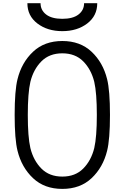

<svg xmlns="http://www.w3.org/2000/svg" viewBox="-20 -1187 717 1217"><path d="M513 -1166.7H596.4Q596.4 -1086.6 532.9 -1038.1Q469.4 -989.6 375 -989.6Q280.6 -989.6 217.1 -1038.1Q153.6 -1086.6 153.6 -1166.7H237Q237 -1122.4 272.5 -1095.1Q307.9 -1067.7 375 -1067.7Q442.1 -1067.7 477.5 -1095.1Q513 -1122.4 513 -1166.7ZM172.5 -248.7Q192.1 -169.3 242.5 -118.5Q293 -67.7 375 -67.7Q457 -67.7 507.5 -118.5Q557.9 -169.3 577.5 -248.7Q593.8 -319.7 593.8 -458.3Q593.8 -597 577.5 -668Q557.9 -747.4 507.5 -798.2Q457 -849 375 -849Q293 -849 242.5 -798.2Q192.1 -747.4 172.5 -668Q156.2 -597 156.2 -458.3Q156.2 -319.7 172.5 -248.7ZM91.1 -685.5Q117.2 -791 189.5 -859Q261.7 -927.1 375 -927.1Q488.3 -927.1 560.5 -859Q632.8 -791 658.9 -685.5Q677.1 -613.3 677.1 -458.3Q677.1 -303.4 658.9 -231.1Q632.8 -125.7 560.5 -57.6Q488.3 10.4 375 10.4Q261.7 10.4 189.5 -57.6Q117.2 -125.7 91.1 -231.1Q72.9 -303.4 72.9 -458.3Q72.9 -613.3 91.1 -685.5Z"/></svg>

Font: Monoid
Style: Regular
Weight: 400
Width: 4
Monospace: yes
Designer: Andreas Larsen (@larsenwork)
Version: Version 0.61